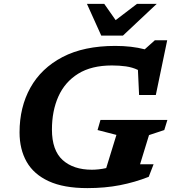

<svg xmlns="http://www.w3.org/2000/svg" viewBox="-20 -955 896 987"><path d="M452.5 -82.5Q468.5 -82.5 487.2 -84.5Q506 -86.5 526 -91L578.5 -261.5L481.5 -286.5L496.5 -338.5H840.5L824.5 -286.5L746 -260.5L700 -110.5H769.5L744.5 -46Q673.5 -18 596.5 -3Q519.5 12 429 12Q307.5 12 230.5 -23.5Q153.5 -59 117 -123.2Q80.5 -187.5 80.5 -274.5Q80.5 -404 136.2 -504.2Q192 -604.5 301.5 -661.8Q411 -719 572.5 -719Q657 -719 724 -701.5L776 -748H839.5L781 -466.5H695L689 -595.5Q661 -609 627.2 -613.8Q593.5 -618.5 555.5 -618.5Q450 -618.5 381.8 -576Q313.5 -533.5 280.2 -459.2Q247 -385 247 -289Q247 -182 302.2 -132.2Q357.5 -82.5 452.5 -82.5ZM785.5 -935 612 -772H500.5L427 -935H516L574.5 -851.5L684 -935Z"/></svg>

Font: Newsreader Caption SemiBold
Style: Italic
Weight: 600
Italic angle: -17°
Designer: Hugues Gentile
Foundry: Production Type
Version: Version 1.001